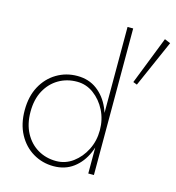

<svg xmlns="http://www.w3.org/2000/svg" viewBox="-115 -878 905 987"><g transform="rotate(15 337.5 -385.0)"><path d="M442 -780V0H472V-780ZM42 -230Q42 -157 71 -103Q100 -49 149.5 -19.5Q199 10 259 10Q320 10 364 -23Q408 -56 432 -111.5Q456 -167 456 -230Q456 -294 432 -349Q408 -404 364 -437Q320 -470 259 -470Q199 -470 149.5 -440.5Q100 -411 71 -357.5Q42 -304 42 -230ZM73 -230Q73 -296 98.5 -343Q124 -390 167.5 -415.5Q211 -441 265 -441Q314 -441 354 -411.5Q394 -382 418 -334.5Q442 -287 442 -230Q442 -173 418 -125.5Q394 -78 354 -48.5Q314 -19 265 -19Q211 -19 167.5 -44.5Q124 -70 98.5 -117.5Q73 -165 73 -230ZM644 -769 544 -514 565 -506 675 -756Z"/></g></svg>

Font: Jost ExtraLight
Style: Regular
Weight: 250
Version: Version 3.710